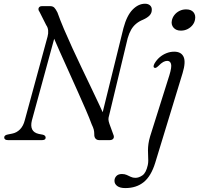

<svg xmlns="http://www.w3.org/2000/svg" viewBox="-20 -732 1040 1003"><path d="M146.5 -102.5 275.5 -575 247 -568Q266.5 -520.5 290.2 -467.2Q314 -414 338.8 -359.2Q363.5 -304.5 386.5 -253Q409.5 -201.5 428.5 -157.8Q447.5 -114 459 -82.5Q467 -66 469.8 -55Q472.5 -44 472.5 -30.5Q472 -16 479 -8Q486 0 498.5 0H552.5Q566.5 0 572.2 -8.2Q578 -16.5 571.5 -30.5L551.5 -85.5Q546.5 -100 546.5 -109Q546.5 -118 550 -129L647 -532.5Q654.5 -558.5 665.2 -577Q676 -595.5 691.5 -608.2Q707 -621 727 -629Q750.5 -639.5 761.8 -651.8Q773 -664 773 -681Q773.5 -695 763.8 -703.8Q754 -712.5 737.5 -712.5Q703 -712.5 672.8 -681.8Q642.5 -651 625 -585.5L504 -95.5L534 -105.5Q520 -139 499.8 -182Q479.5 -225 455.8 -274.8Q432 -324.5 407 -376.8Q382 -429 358.2 -480.8Q334.5 -532.5 314.2 -580Q294 -627.5 280 -667Q271.5 -684 263.8 -692Q256 -700 241 -700H199Q190 -700 185.2 -695.2Q180.5 -690.5 180.8 -683.8Q181 -677 186.5 -670L221.5 -600.5Q230 -589 231.5 -573.2Q233 -557.5 228.5 -541L109.5 -104Q102 -74 84.5 -56.2Q67 -38.5 43.5 -34L21 -29.5Q2 -26 2 -14Q2 -7 7 -3.5Q12 0 22.5 0H199.5Q208 0 213.2 -3Q218.5 -6 218.5 -13.5Q218.5 -18.5 214.5 -22.8Q210.5 -27 203 -28.5L182 -32.5Q156.5 -38.5 148 -56.2Q139.5 -74 146.5 -102.5ZM934 -350.5 791 118Q769.5 188 731 219.2Q692.5 250.5 634.5 250.5Q607 250.5 592.5 239.8Q578 229 578 212.5Q578 198 588 187.5Q598 177 617 177Q631 177 641.8 181.8Q652.5 186.5 663.2 191.8Q674 197 687.5 197Q705.5 197 724.2 184Q743 171 752 130.5Q754.5 119 754.5 107.2Q754.5 95.5 753.8 82Q753 68.5 753 53Q753 37.5 755.5 19.2Q758 1 764.5 -20.5L865 -339.5Q878 -382 873.5 -398Q869 -414 853.5 -414Q843.5 -414 832.8 -408.2Q822 -402.5 807 -387Q800 -380.5 795.2 -378.2Q790.5 -376 786.5 -378Q782 -380 782.2 -385.8Q782.5 -391.5 787 -400Q798 -419 814 -432.8Q830 -446.5 849.5 -454.2Q869 -462 890 -462Q926.5 -462 939 -435.2Q951.5 -408.5 934 -350.5ZM925 -572Q900 -572 886.8 -587.2Q873.5 -602.5 877.5 -623.5Q880.5 -640 891 -653.5Q901.5 -667 917.5 -675Q933.5 -683 952 -683Q978.5 -683 990.8 -668Q1003 -653 999 -631Q996.5 -614.5 986 -601.2Q975.5 -588 959.8 -580Q944 -572 925 -572Z"/></svg>

Font: Fraunces Light
Style: Italic
Weight: 300
Italic angle: -16°
Version: Version 1.000;[b76b70a41]